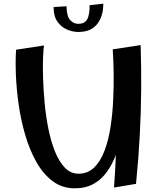

<svg xmlns="http://www.w3.org/2000/svg" viewBox="-20 -1011 867 1039"><path d="M385 8Q316 8 264.5 -31Q213 -70 176.5 -135Q140 -200 116.5 -280.5Q93 -361 81 -445.5Q69 -530 66 -607Q63 -684 67 -742L218 -765Q215 -746 213 -699Q211 -652 213 -588.5Q215 -525 221.5 -454.5Q228 -384 241.5 -316Q255 -248 277 -192.5Q299 -137 330.5 -104Q362 -71 405 -71Q455 -71 489.5 -104.5Q524 -138 545.5 -195Q567 -252 578 -323Q589 -394 592.5 -470Q596 -546 595 -617Q594 -688 590 -744L741 -767Q745 -644 744 -525Q743 -406 736.5 -281.5Q730 -157 716 -16L597 4Q604 -90 607 -173Q588 -122 558.5 -81Q529 -40 486.5 -16Q444 8 385 8ZM404 -838Q374 -838 343 -851Q312 -864 291 -893.5Q270 -923 270 -973L340 -977Q341 -922 360 -902Q379 -882 403 -882Q437 -882 451 -905Q465 -928 465 -983L539 -991Q539 -923 505.5 -880.5Q472 -838 404 -838Z"/></svg>

Font: Marhey
Style: Regular
Weight: 400
Designer: Nur Syamsi & Bustanul Arifin
Foundry: Namelatype
Version: Version 1.000; ttfautohint (v1.8.4.7-5d5b)